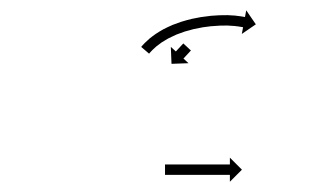

<svg xmlns="http://www.w3.org/2000/svg" viewBox="-20 -619 628 370"><path d="M347.8 -521.5C347.8 -521.6 347.9 -521.6 347.9 -521.7L333.3 -535.3C333.2 -535.2 333.2 -535.2 333.1 -535.1C333 -535 332.8 -534.8 332.7 -534.6C332.4 -534.4 332.2 -534.1 332 -533.9C331.6 -533.5 331.3 -533.2 331 -532.9C330.7 -532.5 330.3 -532.1 329.9 -531.7C329.5 -531.3 329.1 -530.8 328.7 -530.4C328.3 -529.9 327.9 -529.5 327.4 -529C327 -528.5 326.5 -528 326.1 -527.5C325.6 -527.1 325.2 -526.6 324.7 -526.1C324.3 -525.6 323.9 -525.2 323.4 -524.7C323 -524.3 322.6 -523.8 322.2 -523.4C321.9 -523 321.5 -522.6 321.1 -522.2C320.8 -521.9 320.5 -521.5 320.2 -521.2C320 -521 319.7 -520.7 319.5 -520.5C319.4 -520.3 319.2 -520.1 319 -520C319 -519.9 318.9 -519.8 318.9 -519.8L309.2 -528.7L310.5 -496L343.2 -497.2L333.5 -506.2C333.6 -506.2 333.7 -506.3 333.7 -506.4C333.9 -506.5 334 -506.7 334.2 -506.8C334.4 -507.1 334.6 -507.4 334.9 -507.6C335.2 -507.9 335.5 -508.3 335.8 -508.6C336.2 -509 336.5 -509.4 336.9 -509.8C337.3 -510.2 337.7 -510.7 338.1 -511.1C338.5 -511.6 339 -512 339.4 -512.5C339.8 -513 340.3 -513.5 340.7 -513.9C341.2 -514.4 341.6 -514.9 342.1 -515.4C342.5 -515.8 343 -516.3 343.4 -516.8C343.8 -517.2 344.2 -517.7 344.6 -518.1C345 -518.5 345.3 -518.9 345.7 -519.3C346 -519.6 346.3 -519.9 346.6 -520.3C346.8 -520.5 347.1 -520.8 347.3 -521C347.5 -521.2 347.6 -521.4 347.8 -521.5ZM253.9 -530.7C253.3 -530 252.7 -529.3 252.1 -528.6L267.3 -515.6C267.9 -516.3 268.4 -516.9 269 -517.6C269 -517.6 269 -517.5 268.9 -517.5C268.9 -517.5 268.9 -517.5 268.9 -517.5C270.4 -519.2 272 -520.8 273.6 -522.5C273.6 -522.5 273.5 -522.4 273.5 -522.4C273.5 -522.4 273.4 -522.3 273.4 -522.3C275.9 -524.8 278.5 -527.2 281.2 -529.5C281.2 -529.5 281.1 -529.4 281.1 -529.4C281 -529.3 281 -529.3 281 -529.3C284.4 -532.1 288 -534.8 291.7 -537.4C291.7 -537.4 291.6 -537.3 291.5 -537.3C291.5 -537.2 291.4 -537.2 291.4 -537.2C295.7 -540 300.2 -542.7 304.7 -545.2C304.7 -545.2 304.6 -545.2 304.6 -545.1C304.5 -545.1 304.4 -545 304.4 -545C309.5 -547.6 314.6 -550 319.8 -552.3C319.8 -552.3 319.7 -552.3 319.6 -552.2C319.6 -552.2 319.5 -552.2 319.5 -552.2C325 -554.4 330.6 -556.4 336.2 -558.3C336.2 -558.3 336.2 -558.3 336.1 -558.2C336 -558.2 336 -558.2 336 -558.2C341.7 -559.9 347.6 -561.5 353.4 -563C353.4 -563 353.4 -563 353.3 -563C353.3 -562.9 353.2 -562.9 353.2 -562.9C359 -564.2 364.9 -565.4 370.8 -566.4C370.8 -566.4 370.7 -566.4 370.7 -566.4C370.6 -566.4 370.6 -566.4 370.6 -566.4C376.3 -567.2 382 -567.9 387.7 -568.6C387.7 -568.6 387.7 -568.6 387.6 -568.6C387.6 -568.5 387.5 -568.5 387.5 -568.5C392.9 -569 398.3 -569.4 403.7 -569.6C403.7 -569.6 403.6 -569.6 403.6 -569.6C403.5 -569.6 403.5 -569.6 403.5 -569.6C408.4 -569.8 413.3 -569.8 418.2 -569.8C418.2 -569.8 418.1 -569.8 418.1 -569.8C418 -569.8 417.9 -569.8 417.9 -569.8C422.2 -569.6 426.4 -569.4 430.6 -569C430.6 -569 430.6 -569.1 430.5 -569.1C430.5 -569.1 430.4 -569.1 430.4 -569.1C433.7 -568.7 436.9 -568.4 440.2 -567.9C440.2 -567.9 440.1 -567.9 440.1 -567.9C440.1 -567.9 440 -567.9 440 -567.9C442.1 -567.6 444.2 -567.3 446.3 -566.9C446.3 -566.9 446.2 -566.9 446.2 -566.9C446.2 -566.9 446.2 -567 446.2 -567C446.9 -566.8 447.7 -566.7 448.4 -566.5L446 -553.6L473 -572.1L454.5 -599.1L452.1 -586.2C451.3 -586.3 450.6 -586.5 449.8 -586.6C449.8 -586.6 449.8 -586.6 449.7 -586.6C449.7 -586.6 449.7 -586.6 449.7 -586.6C447.5 -587 445.3 -587.4 443 -587.7C443 -587.7 443 -587.7 443 -587.7C442.9 -587.7 442.9 -587.7 442.9 -587.7C439.4 -588.2 435.9 -588.6 432.5 -589C432.5 -589 432.4 -589 432.4 -589C432.3 -589 432.3 -589 432.3 -589C427.7 -589.3 423.2 -589.6 418.7 -589.8C418.7 -589.8 418.6 -589.8 418.6 -589.8C418.5 -589.8 418.4 -589.8 418.4 -589.8C413.3 -589.8 408.1 -589.8 402.9 -589.6C402.9 -589.6 402.9 -589.6 402.8 -589.6C402.8 -589.6 402.7 -589.6 402.7 -589.6C397.1 -589.3 391.4 -589 385.8 -588.5C385.8 -588.5 385.7 -588.5 385.7 -588.5C385.6 -588.5 385.6 -588.4 385.6 -588.4C379.6 -587.8 373.6 -587 367.6 -586.1C367.6 -586.1 367.6 -586.1 367.5 -586.1C367.5 -586.1 367.4 -586.1 367.4 -586.1C361.2 -585 355 -583.8 348.9 -582.5C348.9 -582.5 348.8 -582.4 348.8 -582.4C348.7 -582.4 348.7 -582.4 348.7 -582.4C342.5 -580.9 336.3 -579.2 330.2 -577.3C330.2 -577.3 330.1 -577.3 330 -577.3C330 -577.3 329.9 -577.3 329.9 -577.3C323.9 -575.3 318 -573.1 312.1 -570.8C312.1 -570.8 312 -570.7 311.9 -570.7C311.9 -570.7 311.8 -570.6 311.8 -570.6C306.2 -568.2 300.7 -565.6 295.3 -562.8C295.3 -562.8 295.2 -562.8 295.1 -562.7C295 -562.7 295 -562.7 295 -562.7C290 -559.9 285.2 -557 280.5 -553.9C280.5 -553.9 280.4 -553.9 280.3 -553.8C280.2 -553.8 280.2 -553.7 280.2 -553.7C276.1 -550.9 272.2 -547.9 268.3 -544.8C268.3 -544.8 268.3 -544.7 268.2 -544.7C268.1 -544.6 268.1 -544.6 268.1 -544.6C265.1 -542 262.2 -539.3 259.4 -536.6C259.4 -536.6 259.4 -536.5 259.3 -536.5C259.3 -536.5 259.2 -536.4 259.2 -536.4C257.4 -534.6 255.7 -532.7 253.9 -530.8C253.9 -530.8 253.9 -530.7 253.9 -530.7C253.9 -530.7 253.9 -530.7 253.9 -530.7ZM299.4 -302C298.9 -302 298.5 -302 298 -302V-282C298.5 -282 298.9 -282 299.4 -282C300.7 -282 302 -282 303.4 -282C305.4 -282 307.5 -282 309.5 -282C312.2 -282 314.9 -282 317.5 -282C320.7 -282 323.8 -282 327 -282C330.5 -282 334 -282 337.6 -282C341.3 -282 345.1 -282 348.8 -282C352.7 -282 356.6 -282 360.5 -282C364.4 -282 368.3 -282 372.2 -282C375.9 -282 379.7 -282 383.4 -282C387 -282 390.5 -282 394 -282C397.2 -282 400.3 -282 403.5 -282C406.1 -282 408.8 -282 411.5 -282C413.5 -282 415.6 -282 417.6 -282C419 -282 420.3 -282 421.6 -282C422.1 -282 422.5 -282 423 -282V-268.8L446.2 -292L423 -315.2V-302C422.5 -302 422.1 -302 421.6 -302C420.3 -302 419 -302 417.6 -302C415.6 -302 413.5 -302 411.5 -302C408.8 -302 406.1 -302 403.5 -302C400.3 -302 397.2 -302 394 -302C390.5 -302 387 -302 383.4 -302C379.7 -302 375.9 -302 372.2 -302C368.3 -302 364.4 -302 360.5 -302C356.6 -302 352.7 -302 348.8 -302C345.1 -302 341.3 -302 337.6 -302C334 -302 330.5 -302 327 -302C323.8 -302 320.7 -302 317.5 -302C314.9 -302 312.2 -302 309.5 -302C307.5 -302 305.4 -302 303.4 -302C302 -302 300.7 -302 299.4 -302Z"/></svg>

Font: FRB American Cursive Just Arrows Extrabold
Style: Bold Italic
Weight: 800
Italic angle: -25°
Version: Version 2.0;Modular Font Editor K font №1